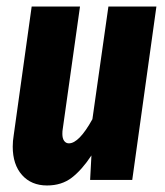

<svg xmlns="http://www.w3.org/2000/svg" viewBox="-20 -551 505 588"><path d="M19 -102Q19 -119 22 -137L77 -531H225L172 -155Q171 -150 171 -141Q171 -127 176.5 -119.5Q182 -112 191 -112Q222 -112 263 -186L312 -531H459L385 0H256L260 -75Q231 -31 200 -7Q169 17 124 17Q76 17 47.5 -15Q19 -47 19 -102Z"/></svg>

Font: Fira Sans Extra Condensed
Style: Bold Italic
Weight: 700
Width: 3
Italic angle: -8°
Designer: Carrois Corporate & Edenspiekermann AG
Foundry: Carrois Corporate GbR & Edenspiekermann AG
Version: Version 4.203